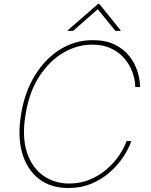

<svg xmlns="http://www.w3.org/2000/svg" viewBox="-20 -940 763 970"><path d="M687.5 -500H663.4Q663 -536.2 649.7 -573.9Q636.4 -611.5 609.6 -643.5Q582.7 -675.4 541.7 -695Q500.7 -714.5 444.6 -714.5Q370.4 -714.5 300.4 -673.8Q230.5 -633.2 179.2 -554.9Q127.8 -476.6 109.4 -363.6Q90.2 -249.3 115.8 -171.2Q141.3 -93 198.2 -52.9Q255 -12.8 329.5 -12.8Q384.9 -12.8 432.4 -32.1Q479.8 -51.5 517 -83.3Q554.3 -115.1 580.4 -152.9Q606.5 -190.7 619.3 -227.3H643.5Q630.3 -188.9 603 -147.5Q575.6 -106.2 535.3 -70.3Q495 -34.4 442.3 -12.3Q389.6 9.9 325.3 9.9Q235.8 9.9 175.8 -36.9Q115.8 -83.8 91.8 -168Q67.8 -252.1 86.6 -363.6Q104.8 -475.1 156.6 -559.3Q208.5 -643.5 283.9 -690.3Q359.4 -737.2 448.9 -737.2Q513.1 -737.2 558.6 -715.2Q604 -693.2 632.5 -657.5Q660.9 -621.8 674.2 -580.4Q687.5 -539.1 687.5 -500ZM349.7 -784.1 474 -893.5 562.7 -784.1H589.7L589.3 -786.9L481.5 -920.5H475.8L322.2 -786.9L322.7 -784.1Z"/></svg>

Font: Inter Thin  BETA
Style: Italic
Weight: 100
Italic angle: -9.39999°
Designer: Rasmus Andersson
Foundry: rsms
Version: Version 3.011;git-f93a4a705